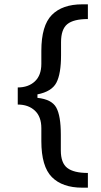

<svg xmlns="http://www.w3.org/2000/svg" viewBox="-20 -733 468 887"><path d="M386 134H360Q268 134 219.5 85Q171 36 171 -81V-141Q171 -194 141 -222Q111 -250 62 -250V-329Q111 -329 141 -357Q171 -385 171 -438V-498Q171 -615 219.5 -664Q268 -713 360 -713H386V-645Q320 -645 291 -621.5Q262 -598 262 -538V-478Q262 -392 240.5 -351Q219 -310 153 -297V-281Q219 -274 240 -236Q261 -198 261 -111V-38Q261 20 291 43Q321 66 386 66Z"/></svg>

Font: Voces
Style: Regular
Weight: 400
Designer: Ana Paula Megda, Pablo Ugerman
Foundry: Ana Paula Megda, Pablo Ugerman
Version: Version 1.003